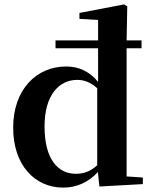

<svg xmlns="http://www.w3.org/2000/svg" viewBox="-20 -839 698 875"><path d="M631 0V-30L557 -35V-619H625V-655H557L560 -810L546 -819L342 -780V-753L427 -748V-655H233V-619H427V-466C387 -514 339 -536 281 -536C147 -536 40 -432 40 -257C40 -86 139 16 268 16C329 16 383 -8 426 -55L433 11ZM183 -263C183 -408 251 -475 332 -475C363 -475 393 -464 423 -437V-86C393 -58 362 -47 326 -47C244 -47 183 -113 183 -263Z"/></svg>

Font: Noto Serif JP
Style: Bold
Weight: 700
Designer: Ryoko NISHIZUKA 西塚涼子 (kana & ideographs); Frank Grießhammer (Latin, Greek & Cyrillic); Wenlong ZHANG 张文龙 (bopomofo); San
Foundry: Adobe
Version: Version 2.001;hotconv 1.1.0;makeotfexe 2.6.0